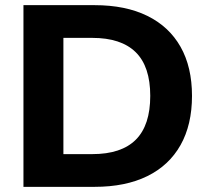

<svg xmlns="http://www.w3.org/2000/svg" viewBox="-20 -725 814 745"><path d="M71 0V-705H347Q467 -705 551.5 -663.5Q636 -622 680.5 -543.5Q725 -465 725 -353Q725 -241 680.5 -162Q636 -83 551.5 -41.5Q467 0 347 0ZM226 -127H338Q451 -127 507 -183Q563 -239 563 -353Q563 -467 506.5 -522.5Q450 -578 338 -578H226Z"/></svg>

Font: Nunito Sans 12pt ExtraBold
Style: Regular
Weight: 800
Designer: Vernon Adams
Foundry: Vernon Adams
Version: Version 3.101;gftools[0.9.27]